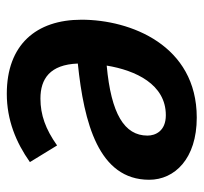

<svg xmlns="http://www.w3.org/2000/svg" viewBox="-37 -547 599 565"><g transform="rotate(90 262.5 -264.5)"><path d="M509 -404C509 -479 447 -544 326 -544C113 -544 38 -349 38 -205C38 -71 112 15 256 15C333 15 399 -12 457 -53L408 -133C360 -99 318 -84 270 -84C212 -84 170 -112 167 -194C341 -212 509 -255 509 -404ZM173 -279C187 -364 228 -453 319 -453C366 -453 379 -422 379 -399C379 -331 315 -292 173 -279Z"/></g></svg>

Font: Fira Sans Medium
Style: Italic
Weight: 500
Italic angle: -8°
Designer: bBox Type GmbH & Carrois Corporate GbR & Edenspiekermann AG
Foundry: bBox Type GmbH & Carrois Corporate GbR & Edenspiekermann AG
Version: Version 4.301;PS 004.301;hotconv 1.0.88;makeotf.lib2.5.64775